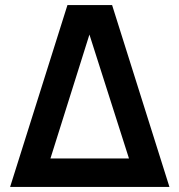

<svg xmlns="http://www.w3.org/2000/svg" viewBox="-20 -740 710 760"><path d="M105 -112.8H567.3V0H105ZM423.7 -720 650.7 0H526.5L334 -603.2L144.2 0H20L247 -720Z"/></svg>

Font: Tap Sans
Style: Regular
Weight: 400
Designer: Tap Payments
Foundry: Tap Payments
Version: Version 1.001;Glyphs 3.1.2 (3151)